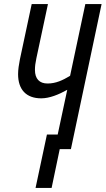

<svg xmlns="http://www.w3.org/2000/svg" viewBox="-20 -734 520 945"><path d="M155 191H234L274 0H329L480 -714H400L325 -361C289 -339 255 -323 214 -323C174 -323 152 -346 152 -390C152 -407 154 -424 159 -447L216 -714H136L78 -442C73 -417 69 -391 69 -369C69 -293 109 -250 183 -250C224 -250 270 -269 311 -292L264 -72H211Z"/></svg>

Font: Noto Sans ExtraCondensed
Style: Italic
Weight: 400
Width: 2
Italic angle: -12°
Designer: Monotype Design Team
Foundry: Monotype Imaging Inc.
Version: Version 2.013